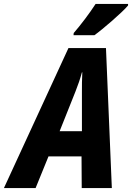

<svg xmlns="http://www.w3.org/2000/svg" viewBox="-78 -962 675 982"><path d="M298 -782H405C447 -812 548 -899 577 -934V-942H411C380 -894 337 -837 299 -793ZM227 -291 308 -494C322 -529 332 -559 341 -592H343C341 -557 341 -524 341 -490V-291ZM-58 0H104L170 -162H339L340 0H494L464 -716H272Z"/></svg>

Font: Noto Sans Display SemiCondensed Extra
Style: Italic
Weight: 800
Width: 4
Italic angle: -12°
Designer: Monotype Design Team
Foundry: Monotype Imaging Inc.
Version: Version 1.900